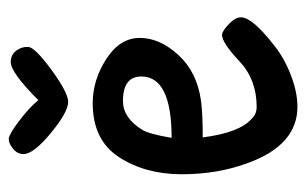

<svg xmlns="http://www.w3.org/2000/svg" viewBox="-150 -544 699 438"><g transform="rotate(-90 199.0 -325.5)"><path d="M276 -650Q292 -650 301.5 -638Q311 -626 310.5 -610.5Q310 -595 258 -557Q206 -519 185 -519Q162 -519 114 -558.5Q66 -598 66 -621Q66 -635 78.5 -645Q91 -655 101 -654.5Q111 -654 141.5 -631Q172 -608 189 -587Q252 -650 276 -650ZM182 -463Q235 -463 283 -432Q331 -401 331 -355.5Q331 -310 292 -267.5Q253 -225 188 -216Q160 -212 104 -212Q115 -127 147 -100Q157 -89 174 -89Q236 -89 278 -128.5Q320 -168 338 -168Q346 -168 362 -153Q378 -138 378 -125Q378 -99 315 -50Q287 -27 247.5 -11.5Q208 4 174 4Q87 4 46 -108Q20 -177 20 -260Q20 -343 59 -403Q98 -463 182 -463ZM187 -394Q149 -394 122 -351Q112 -336 103 -283Q243 -283 243 -352Q243 -394 187 -394Z"/></g></svg>

Font: Patrick Hand
Style: Regular
Weight: 400
Designer: Patrick Wagesreiter
Foundry: Patrick Wagesreiter
Version: Version 1.003;PS 001.003;hotconv 1.0.70;makeotf.lib2.5.58329